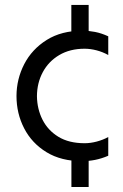

<svg xmlns="http://www.w3.org/2000/svg" viewBox="-20 -635 492 766"><path d="M127.4 -251.2Q128.1 -200.1 149.6 -157.4Q171.2 -114.8 213.1 -89.2Q255.1 -63.6 317.8 -63.6Q340.7 -63.6 365.9 -70.2Q391 -76.9 411.9 -88.3V-13.7Q386.1 -2.5 359.8 2.8Q333.4 8 307.8 8Q224.2 8 165.6 -27.8Q107.1 -63.5 76.5 -122.8Q45.8 -182.1 45.8 -252Q46 -319.5 76.6 -379Q107.3 -438.5 166.3 -475.6Q225.3 -512.6 309.7 -512.6Q333.4 -512.6 359.2 -507.6Q385 -502.6 411.9 -490.1V-415.5Q389.9 -427.8 365.2 -434.2Q340.5 -440.6 317.6 -440.6Q258.9 -440.6 216.2 -415.2Q173.6 -389.9 150.6 -346.9Q127.7 -303.9 127.4 -251.2ZM333.7 -459.7H264.6V-615.3H333.7ZM264.9 -46.1H333.7V111H264.9Z"/></svg>

Font: Hind Variable Light
Style: Regular
Weight: 300
Designer: Manushi Parikh, Satya Rajpurohit
Foundry: Indian Type Foundry
Version: Version 3.000